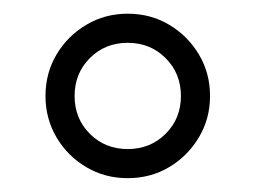

<svg xmlns="http://www.w3.org/2000/svg" viewBox="-20 -759 371 279"><path d="M242.9 -619.5Q242.9 -586.7 220.6 -564.5Q198.4 -542.4 165.6 -542.4Q132.8 -542.4 110.6 -564.5Q88.4 -586.7 88.4 -619.5Q88.4 -652.4 110.6 -674.6Q132.8 -696.8 165.6 -696.8Q198.4 -696.8 220.6 -674.6Q242.9 -652.4 242.9 -619.5ZM285.2 -619.5Q285.2 -652.9 269 -679.9Q252.9 -706.9 225.9 -723Q198.9 -739.1 165.5 -739.1Q132.6 -739.1 105.5 -723Q78.3 -706.9 62.2 -679.9Q46.1 -652.8 46.1 -619.5Q46.1 -586.6 62.1 -559.4Q78.2 -532.2 105.4 -516.1Q132.5 -500.1 165.5 -500.1Q198.9 -500.1 225.9 -516.2Q252.9 -532.3 269 -559.4Q285.2 -586.5 285.2 -619.5Z"/></svg>

Font: Estedad-VF-FD Black
Style: Regular
Weight: 900
Designer: Amin Abedi
Version: Version 4.000